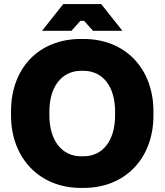

<svg xmlns="http://www.w3.org/2000/svg" viewBox="-20 -906 807 941"><path d="M186 -755H330L374 -804H392L436 -755H580L476 -886H290ZM34 -340C34 -131 174 15 376 15H390C593 15 732 -129 732 -340V-360C732 -571 593 -715 390 -715H376C171 -715 34 -573 34 -360ZM222 -340V-360C222 -483 285 -559 377 -559H389C483 -559 544 -483 544 -360V-340C544 -216 483 -140 389 -140H377C285 -140 222 -216 222 -340Z"/></svg>

Font: Fixel Text ExtraBold
Style: Regular
Weight: 800
Width: 4
Designer: AlfaBravo + MacPaw
Foundry: Kyrylo Tkachov, Marchela Mozhyna, Serhii Makarenko, Maria Weinstein, Zakhar Kryvoshyya
Version: Version 1.211